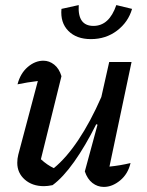

<svg xmlns="http://www.w3.org/2000/svg" viewBox="-20 -729 580 756"><path d="M314 -54 364 -238 359 -240Q316 -154 272 -92Q228 -30 187 0Q168 4 153 4Q107 4 77.5 -22Q48 -48 48 -88Q48 -104 52 -120L129 -410Q87 -405 49 -397Q60 -440 89 -465Q118 -490 151 -490Q174 -490 193.5 -474.5Q213 -459 222 -429L141 -102Q166 -79 192 -67Q241 -107 288.5 -178Q336 -249 379 -347L410 -485H498L411 -73Q452 -77 494 -87Q484 -44 453 -18.5Q422 7 389 7Q364 7 344 -8.5Q324 -24 314 -54ZM338 -575Q281 -575 249 -607.5Q217 -640 222 -694L290 -709Q285 -627 348 -627Q410 -627 438 -709L500 -694Q485 -642 441 -608.5Q397 -575 338 -575Z"/></svg>

Font: Piazzolla Medium
Style: Italic
Weight: 500
Italic angle: -11.3°
Designer: Juan Pablo del Peral
Foundry: Huerta Tipografica
Version: Version 1.330